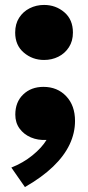

<svg xmlns="http://www.w3.org/2000/svg" viewBox="-20 -560 357 778"><path d="M158.5 -317Q111.5 -317 76.5 -346.8Q41.5 -376.5 41.5 -428Q41.5 -463 57.5 -488Q73.5 -513 100.2 -526.5Q127 -540 158.5 -540Q206 -540 240.8 -510.2Q275.5 -480.5 275.5 -428Q275.5 -393.5 259.2 -368.5Q243 -343.5 216.5 -330.2Q190 -317 158.5 -317ZM81 198 26 119Q74 100 111.8 69.2Q149.5 38.5 168.5 7Q134 9 105.2 -3.2Q76.5 -15.5 59.2 -39.2Q42 -63 42 -95.5Q42 -146.5 74 -177.2Q106 -208 156 -208Q212.5 -208 248.2 -170.2Q284 -132.5 284 -70Q284 -21 262 25.5Q240 72 195 115.2Q150 158.5 81 198Z"/></svg>

Font: Geologica Cursive Black
Style: Regular
Weight: 900
Designer: Sindre Bremnes, Frode Helland
Foundry: Monokrom Skriftforlag AS
Version: Version 1.010;gftools[0.9.28]